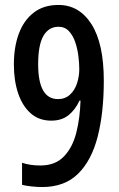

<svg xmlns="http://www.w3.org/2000/svg" viewBox="-20 -744 481 775"><path d="M150 11Q131 11 107.5 8.5Q84 6 69 2V-87Q101 -76 143 -76Q203 -76 238 -112.5Q273 -149 288 -208.5Q303 -268 305 -338H301Q284 -301 256.5 -279Q229 -257 187 -257Q137 -257 103.5 -287Q70 -317 53 -368Q36 -419 36 -484Q36 -554 56 -608Q76 -662 116 -693Q156 -724 216 -724Q300 -724 349.5 -646Q399 -568 399 -418Q399 -290 374.5 -193.5Q350 -97 295.5 -43Q241 11 150 11ZM214 -344Q243 -344 262.5 -362Q282 -380 291 -408Q300 -436 300 -465Q300 -488 296.5 -517Q293 -546 284 -573Q275 -600 258.5 -618Q242 -636 216 -636Q177 -636 155.5 -599.5Q134 -563 134 -485Q134 -344 214 -344Z"/></svg>

Font: Noto Sans Tamil ExtraCondensed Medium
Style: Regular
Weight: 500
Width: 2
Designer: Jelle Bosma - Monotype Design Team
Foundry: Monotype Imaging Inc.
Version: Version 2.004; ttfautohint (v1.8.4.7-5d5b)